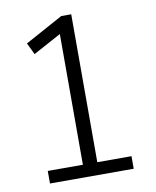

<svg xmlns="http://www.w3.org/2000/svg" viewBox="-79 -751 659 813"><g transform="rotate(-10 250.0 -345.0)"><path d="M70 0V-54H221V-616L101 -551L77 -601L240 -690H283V-54H430V0Z"/></g></svg>

Font: Radio Canada Condensed Light
Style: Regular
Weight: 300
Width: 3
Designer: Charles Daoud, Etienne Aubert Bonn, Alexandre Saumier Demers, Jacques Le Bailly
Foundry: Radio-Canada
Version: Version 2.104; ttfautohint (v1.8.4.7-5d5b);gftools[0.9.28.de